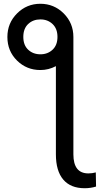

<svg xmlns="http://www.w3.org/2000/svg" viewBox="-20 -787 534 1013"><path d="M192.9 -417.5Q120.6 -417.5 69.8 -467.5Q19 -517.6 19 -591.8Q19 -665.5 70.1 -716.3Q121.1 -767.1 192.9 -767.1Q265.1 -767.1 316.2 -716.1Q367.2 -665 367.2 -591.8V27.3Q367.2 127.9 446.3 127.9Q466.8 127.9 485.4 122.6L486.8 197.3Q458 206.1 426.8 206.1Q352.5 206.1 313.7 160.4Q274.9 114.7 274.9 27.3V-438Q236.3 -417.5 192.9 -417.5ZM193.4 -684.6Q154.3 -684.6 128.7 -660.4Q103 -636.2 103 -592.3Q103 -548.8 128.7 -524.7Q154.3 -500.5 193.4 -500.5Q231.4 -500.5 257.3 -524.7Q283.2 -548.8 283.2 -592.3Q283.2 -635.7 257.3 -660.2Q231.4 -684.6 193.4 -684.6Z"/></svg>

Font: Bert Sans Medium
Style: Regular
Weight: 500
Designer: Christian Robertson, Adam Twardoch, & Cristiano Sobral
Foundry: Google
Version: Version 12.135;January 10, 2020;FontCreator 12.0.0.2547 64-b